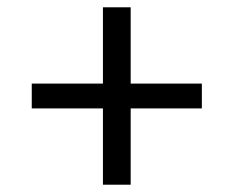

<svg xmlns="http://www.w3.org/2000/svg" viewBox="-20 -568 640 526"><path d="M338 -62V-271H533V-339H338V-548H262V-339H67V-271H262V-62Z"/></svg>

Font: IBM Plex Arabic
Style: Regular
Weight: 400
Designer: Mike Abbink, Paul van der Laan, Pieter van Rosmalen, Wael Morcos, Khajak Apelian
Foundry: Bold Monday
Version: Version 1.0